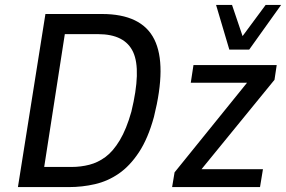

<svg xmlns="http://www.w3.org/2000/svg" viewBox="-20 -762 1165 782"><path d="M53 0 165 -705H395Q557 -705 608.5 -601.5Q660 -498 607 -286Q583 -198 546 -142Q509 -86 464 -55Q419 -24 367 -12Q315 0 260 0ZM160 -82H271Q309 -82 344 -91Q379 -100 410 -123Q441 -146 468 -191Q495 -236 515 -307Q556 -476 522.5 -549.5Q489 -623 379 -623H244ZM681 0 691 -60 1008 -452 1000 -425H757L768 -497H1107L1098 -437L778 -45L787 -73H1051L1039 0ZM914 -560 860 -742H925L968 -615L1062 -742H1125L995 -560Z"/></svg>

Font: Nunito Sans 7pt Condensed Medium
Style: Italic
Weight: 500
Width: 3
Italic angle: -9°
Designer: Vernon Adams
Foundry: Vernon Adams
Version: Version 3.101;gftools[0.9.27]